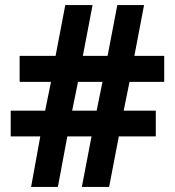

<svg xmlns="http://www.w3.org/2000/svg" viewBox="-20 -733 686 753"><path d="M488 -412H624V-514H507L545 -713H440L402 -514H305L343 -713H236L198 -514H57V-412H180L157 -299H22V-198H138L102 0H207L244 -198H339L301 0H408L446 -198H591V-299H465ZM263 -299 286 -412H382L359 -299Z"/></svg>

Font: Noto Sans Javanese
Style: Bold
Weight: 700
Designer: Monotype Design Team
Foundry: Monotype Imaging Inc.
Version: Version 2.005